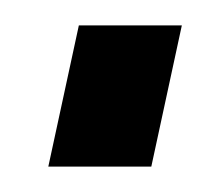

<svg xmlns="http://www.w3.org/2000/svg" viewBox="-20 -448 163 151"><path d="M18 -317H99L123 -428H42Z"/></svg>

Font: League Gothic Condensed Italic
Style: Regular
Weight: 400
Width: 3
Designer: Tyler Finck
Foundry: The League of Moveable Type
Version: Version 1.001;PS 001.001;hotconv 1.0.56;makeotf.lib2.0.21325